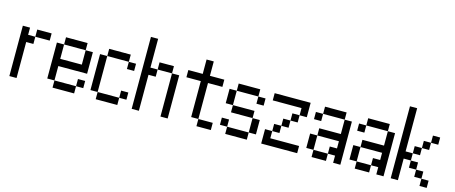

<svg xmlns="http://www.w3.org/2000/svg" viewBox="-47 -1574 5094 2148"><g transform="rotate(15 2500.0 -500.5)"><path d="M83.3 -83.3V-666.7H166.7V-583.3H250V-500H166.7V-83.3ZM416.7 -583.3H250V-666.7H416.7Z M500 -166.7V-583.3H583.3V-416.7H833.3V-583.3H916.7V-333.3H583.3V-166.7ZM583.3 -166.7H833.3V-83.3H583.3ZM583.3 -583.3V-666.7H833.3V-583.3ZM833.3 -166.7V-250H916.7V-166.7Z M1000 -166.7V-583.3H1083.3V-166.7ZM1083.3 -166.7H1333.3V-83.3H1083.3ZM1083.3 -583.3V-666.7H1333.3V-583.3ZM1333.3 -166.7V-250H1416.7V-166.7ZM1333.3 -583.3H1416.7V-500H1333.3Z M1500 -83.3V-916.7H1583.3V-583.3H1666.7V-500H1583.3V-83.3ZM1666.7 -583.3V-666.7H1833.3V-583.3ZM1833.3 -83.3V-583.3H1916.7V-83.3Z M2000 -583.3V-666.7H2166.7V-833.3H2250V-666.7H2416.7V-583.3H2250V-166.7H2166.7V-583.3ZM2250 -166.7H2416.7V-83.3H2250Z M2500 -166.7V-250H2583.3V-166.7ZM2500 -416.7V-583.3H2583.3V-416.7ZM2583.3 -166.7H2833.3V-83.3H2583.3ZM2583.3 -416.7H2833.3V-333.3H2583.3ZM2583.3 -583.3V-666.7H2833.3V-583.3ZM2833.3 -166.7V-333.3H2916.7V-166.7ZM2833.3 -583.3H2916.7V-500H2833.3Z M3000 -83.3V-250H3083.3V-166.7H3416.7V-83.3ZM3000 -583.3V-666.7H3416.7V-500H3333.3V-583.3ZM3083.3 -250V-333.3H3166.7V-250ZM3166.7 -333.3V-416.7H3250V-333.3ZM3250 -416.7V-500H3333.3V-416.7Z M3500 -166.7V-333.3H3583.3V-166.7ZM3500 -500V-583.3H3583.3V-500ZM3583.3 -166.7H3750V-83.3H3583.3ZM3583.3 -333.3V-416.7H3833.3V-583.3H3916.7V-83.3H3833.3V-166.7H3750V-250H3833.3V-333.3ZM3583.3 -583.3V-666.7H3833.3V-583.3Z M4000 -166.7V-333.3H4083.3V-166.7ZM4000 -500V-583.3H4083.3V-500ZM4083.3 -166.7H4250V-83.3H4083.3ZM4083.3 -333.3V-416.7H4333.3V-583.3H4416.7V-83.3H4333.3V-166.7H4250V-250H4333.3V-333.3ZM4083.3 -583.3V-666.7H4333.3V-583.3Z M4500 -83.3V-916.7H4583.3V-416.7H4666.7V-333.3H4583.3V-83.3ZM4666.7 -416.7V-500H4750V-416.7ZM4666.7 -333.3H4750V-250H4666.7ZM4833.3 -166.7H4916.7V-83.3H4833.3ZM4833.3 -250V-166.7H4750V-250ZM4833.3 -583.3V-500H4750V-583.3ZM4833.3 -666.7H4916.7V-583.3H4833.3Z"/></g></svg>

Font: GalmuriMono11 Regular
Style: Regular
Weight: 400
Designer: Lee Minseo (quiple)
Version: Version 2.399;hotconv 1.1.1;makeotfexe 2.6.0 DEVELOPMENT